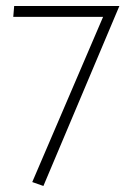

<svg xmlns="http://www.w3.org/2000/svg" viewBox="-20 -422 439 637"><path d="M27 -402H376L124 195L87 182L322 -366H24Z"/></svg>

Font: EauTest Light
Style: Regular
Weight: 300
Designer: Christian Thalmann (Catharsis Fonts)
Version: Version 0.001;PS 000.001;hotconv 1.0.88;makeotf.lib2.5.64775